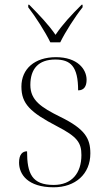

<svg xmlns="http://www.w3.org/2000/svg" viewBox="-20 -786 455 816"><path d="M194 -606H236C258 -651 299 -715 331 -755V-766H327C283 -722 247 -684 216 -638C184 -684 147 -722 104 -766H100V-755C131 -715 172 -651 194 -606ZM208 10C300 10 364 -46 364 -134C364 -198 341 -238 237 -289C154 -330 109 -360 109 -425C109 -493 143 -533 215 -533C280 -533 312 -504 312 -402C337 -402 348 -419 348 -447C348 -492 309 -543 218 -543C127 -543 71 -493 71 -418C71 -345 108 -309 223 -249C308 -205 326 -180 326 -127C326 -50 285 0 208 0C116 0 95 -48 95 -143C75 -143 61 -129 61 -95C61 -45 98 10 208 10Z"/></svg>

Font: Noto Serif Display ExtraLight
Style: Regular
Weight: 200
Designer: Monotype Design Team
Foundry: Monotype Imaging Inc.
Version: Version 2.009